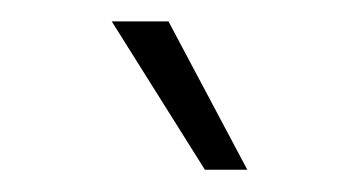

<svg xmlns="http://www.w3.org/2000/svg" viewBox="-20 -780 334 177"><path d="M168.9 -623.5 83 -760.3H135.3L208 -623.5Z"/></svg>

Font: Inter ExtraLight
Style: Regular
Weight: 250
Designer: Rasmus Andersson
Foundry: rsms
Version: Version 4.001;git-66647c0bb